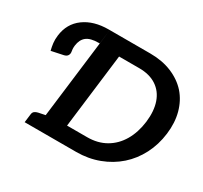

<svg xmlns="http://www.w3.org/2000/svg" viewBox="-147 -930 1204 1136"><g transform="rotate(30 454.5 -362.0)"><path d="M212.3 0 301.4 -723.8H578Q659.8 -723.8 724.7 -697Q789.5 -670.1 832.2 -622.6Q874.5 -574.4 892.6 -507.8Q910.6 -441.3 900.6 -362Q890.6 -282.6 856.3 -216Q821.9 -149.4 768.2 -101.8Q713.9 -53.7 642.6 -26.9Q571.2 0 488.8 0ZM364.7 -108H502.2Q573.8 -108 628 -139.2Q682.2 -170.3 715.9 -227.4Q749.6 -284.5 759.5 -362Q768.9 -439.4 749.3 -496.5Q729.6 -553.5 682.6 -584.6Q635.6 -615.8 564.5 -615.8H427ZM137.4 0 144.7 -58.1Q146.3 -71.6 154.8 -78.6Q163.3 -85.6 177.5 -88.8L236.3 -100.8L236.6 0ZM59.2 -442.3Q52.9 -467.6 50.2 -490.6Q47.5 -513.6 51 -542Q61.6 -627.9 126.9 -675.8Q192.3 -723.8 294.3 -723.8H301.4L289 -625.6H281.8Q226.4 -625.6 199.8 -604.6Q173.2 -583.6 167.8 -541Q166.2 -528 166.9 -516.9Q167.6 -505.7 169.1 -500Q171.6 -486.2 164.9 -474.9Q158.2 -463.6 140.7 -459.5Z"/></g></svg>

Font: Aleo
Style: Italic
Weight: 400
Italic angle: -7°
Designer: Alessio Laiso
Foundry: Alessio Laiso
Version: Version 2.001;gftools[0.9.29]